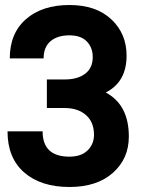

<svg xmlns="http://www.w3.org/2000/svg" viewBox="-20 -733 562 766"><path d="M257 13Q143 13 76.5 -45Q10 -103 10 -209H150Q150 -108 257 -108Q304 -108 329.5 -133Q355 -158 355 -195Q355 -246 323 -274Q291 -302 238 -302H167V-416H238Q290 -416 320 -439Q350 -462 350 -505Q350 -543 326.5 -567.5Q303 -592 257 -592Q209 -592 181.5 -568.5Q154 -545 154 -500H19Q19 -600 83.5 -656.5Q148 -713 257 -713Q363 -713 424 -656Q485 -599 485 -511Q485 -406 402 -364Q494 -315 494 -188Q494 -100 430.5 -43.5Q367 13 257 13Z"/></svg>

Font: Cal Sans
Style: Regular
Weight: 400
Designer: Designer Mark Davis DBA MarkFonts
Foundry: Designer Mark Davis DBA MarkFonts
Version: Version 1.000